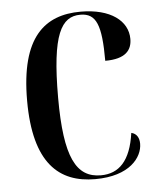

<svg xmlns="http://www.w3.org/2000/svg" viewBox="-45 -586 525 635"><g transform="rotate(-5 217.5 -268.0)"><path d="M246 10C361 10 404 -49 404 -94C404 -113 396 -128 378 -132C365 -40 326 -1 266 -1C184 -1 147 -70 147 -269C147 -480 181 -536 244 -536C297 -536 313 -496 313 -377C381 -377 402 -405 402 -442C402 -502 345 -546 246 -546C127 -546 44 -480 44 -268C44 -60 126 10 246 10Z"/></g></svg>

Font: Noto Serif Display Condensed Medium
Style: Regular
Weight: 500
Width: 3
Designer: Monotype Design Team
Foundry: Monotype Imaging Inc.
Version: Version 2.009